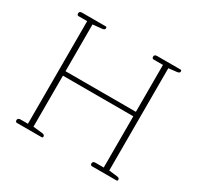

<svg xmlns="http://www.w3.org/2000/svg" viewBox="-149 -869 1070 1042"><g transform="rotate(30 385.5 -347.5)"><path d="M65 -12Q65 -18 69.5 -22Q74 -26 83 -26H129V-669H74Q70 -669 67.5 -672.5Q65 -676 65 -681Q65 -695 82 -695H230Q237 -695 237 -687Q237 -676 221 -674L163 -668V-375H604V-669H544Q540 -669 537.5 -672.5Q535 -676 535 -681Q535 -695 552 -695H699Q706 -695 706 -687Q706 -676 690 -674L638 -668V-27L690 -21Q706 -19 706 -8Q706 0 699 0H544Q540 0 537.5 -3.5Q535 -7 535 -12Q535 -26 552 -26H604V-347H163V-27L221 -21Q237 -19 237 -8Q237 0 230 0H74Q70 0 67.5 -3.5Q65 -7 65 -12Z"/></g></svg>

Font: Maitree ExtraLight
Style: Regular
Weight: 275
Designer: CadsonDemak Team
Foundry: CadsonDemak
Version: Version 1.003